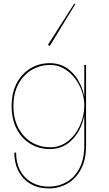

<svg xmlns="http://www.w3.org/2000/svg" viewBox="-20 -823 610 1073"><path d="M60 30Q60 89 84 134.5Q108 180 151.5 205Q195 230 252 230Q310 230 357 203Q404 176 432.5 122.5Q461 69 461 -10V-460H451V-10Q451 67 423.5 118.5Q396 170 351 195Q306 220 252 220Q199 220 157.5 196.5Q116 173 93 130.5Q70 88 70 30ZM45 -230Q45 -157 73 -103Q101 -49 149.5 -19.5Q198 10 258 10Q320 10 364 -25Q408 -60 432 -115.5Q456 -171 456 -230Q456 -290 432 -345Q408 -400 364 -435Q320 -470 258 -470Q198 -470 149.5 -440.5Q101 -411 73 -357.5Q45 -304 45 -230ZM55 -230Q55 -301 82.5 -352.5Q110 -404 156.5 -432Q203 -460 261 -460Q302 -460 337 -440Q372 -420 397.5 -387Q423 -354 437 -314.5Q451 -275 451 -235Q451 -175 426.5 -121Q402 -67 359 -33.5Q316 0 261 0Q203 0 156.5 -28Q110 -56 82.5 -108Q55 -160 55 -230ZM258 -566 401 -800 395 -803 248 -573Z"/></svg>

Font: Jost Thin
Style: Regular
Weight: 250
Version: Version 3.710